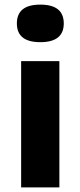

<svg xmlns="http://www.w3.org/2000/svg" viewBox="-20 -811 348 831"><path d="M71.5 0V-546.5H237V0ZM154.5 -628.5Q53 -628.5 53 -709.5Q53 -791 154.5 -791Q256 -791 256 -709.5Q256 -628.5 154.5 -628.5Z"/></svg>

Font: Encode Sans Expanded
Style: Bold
Weight: 700
Width: 7
Designer: Multiple Designers
Foundry: Impallari Type
Version: Version 3.000; ttfautohint (v1.8.3) -l 8 -r 50 -G 200 -x 14 